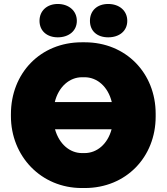

<svg xmlns="http://www.w3.org/2000/svg" viewBox="-20 -930 839 967"><path d="M271 -742C326 -742 367 -774 367 -825C367 -876 326 -910 271 -910C217 -910 179 -876 179 -825C179 -774 217 -742 271 -742ZM525 -742C581 -742 621 -774 621 -825C621 -876 581 -910 525 -910C469 -910 433 -876 433 -825C433 -774 469 -742 525 -742ZM35 -345C35 -144 186 17 392 17H407C615 17 764 -139 764 -343V-357C764 -561 615 -717 407 -717H392C183 -717 35 -561 35 -355ZM256 -416C275 -494 331 -541 393 -541H406C469 -541 524 -494 543 -416ZM542 -279C522 -204 468 -159 406 -159H393C332 -159 278 -204 257 -279Z"/></svg>

Font: Fixel Display Black
Style: Regular
Weight: 900
Designer: AlfaBravo + MacPaw
Foundry: Kyrylo Tkachov, Marchela Mozhyna, Serhii Makarenko, Maria Weinstein, Zakhar Kryvoshyya
Version: Version 1.211